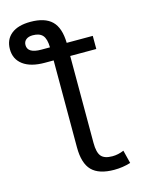

<svg xmlns="http://www.w3.org/2000/svg" viewBox="-140 -821 842 1131"><g transform="rotate(-15 280.5 -255.0)"><path d="M335 45Q335 103 354.5 126.5Q374 150 423 150Q458 150 493 135L513 215Q465 230 413 230Q320 230 277 186.5Q234 143 234 45V-485H180Q95 -485 48.5 -519.5Q2 -554 2 -615Q2 -674 43 -707Q84 -740 160 -740Q248 -740 290.5 -698.5Q333 -657 335 -565H494V-485H335ZM233 -565Q232 -617 213 -638.5Q194 -660 153 -660Q127 -660 112 -648Q97 -636 97 -615Q97 -565 180 -565Z"/></g></svg>

Font: Mplus 1p Medium
Style: Regular
Weight: 500
Version: Version 1.061